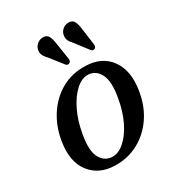

<svg xmlns="http://www.w3.org/2000/svg" viewBox="-165 -773 815 886"><g transform="rotate(-30 243.0 -330.5)"><path d="M300 -457Q386.5 -454.5 429.8 -394.2Q473 -334 457 -235Q445.5 -160.5 407.8 -104.8Q370 -49 313.2 -18.8Q256.5 11.5 188.5 9.5Q105 7.5 60 -51Q15 -109.5 31.5 -211Q43 -283 79.8 -339.5Q116.5 -396 173 -427.8Q229.5 -459.5 300 -457ZM197.5 -31.5Q230.5 -30 263 -58.2Q295.5 -86.5 320.5 -137.2Q345.5 -188 356.5 -254Q371 -334.5 351.2 -374Q331.5 -413.5 292 -416Q257.5 -418 224.8 -388.2Q192 -358.5 167 -306.8Q142 -255 131.5 -191.5Q116.5 -109.5 137 -71.5Q157.5 -33.5 197.5 -31.5ZM372 -612.5 384 -525Q386 -510.5 377.5 -505Q367.5 -498.5 358.5 -507.5L307.5 -574.5Q293.5 -588.5 287.5 -601.5Q281.5 -614.5 284.5 -631Q287.5 -646.5 300.2 -657.8Q313 -669 330.5 -669.5Q353 -670 361 -654.5Q369 -639 372 -612.5ZM236 -613.5 249.5 -525.5Q252 -512 243.5 -506Q233.5 -499 224 -508L172.5 -574Q158.5 -588 151.8 -600.8Q145 -613.5 148 -630Q150.5 -645 163.2 -656.8Q176 -668.5 193.5 -669.5Q215.5 -670.5 224 -655Q232.5 -639.5 236 -613.5Z"/></g></svg>

Font: Fraunces 72pt S050
Style: Italic
Weight: 400
Italic angle: -16°
Version: Version 1.000; ttfautohint (v1.8.3)